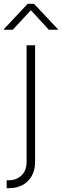

<svg xmlns="http://www.w3.org/2000/svg" viewBox="-50 -779 322 1003"><path d="M88.9 -542.5H133.3V66.9Q133.3 109.4 116 140.1Q98.6 170.9 67.9 187.5Q37.1 204.1 -2.4 204.1H-15.1V162.6H-3.4Q36.1 162.6 62.5 137.2Q88.9 111.8 88.9 66.4ZM16.6 -623.5H-29.8V-626.5L94.7 -759.3H127.4L252.4 -626.5V-623.5H205.1L111.3 -725.6Z"/></svg>

Font: Inter 16pt ExtraLight
Style: Regular
Weight: 250
Version: Version 4.001;git-66647c0bb